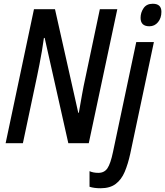

<svg xmlns="http://www.w3.org/2000/svg" viewBox="-20 -763 880 1023"><path d="M10 0 161 -714H273L397 -162H400Q408 -208 417 -258.5Q426 -309 434 -344L512 -714H605L453 0H344L218 -561H214Q210 -530 203.5 -492Q197 -454 190 -418.5Q183 -383 178 -359L102 0ZM776 -623Q729 -623 729 -668Q729 -696 745 -719.5Q761 -743 794 -743Q840 -743 840 -700Q840 -667 822 -645Q804 -623 776 -623ZM516 240Q481 240 457 232V149Q477 158 504 158Q536 158 552.5 133.5Q569 109 582 47L706 -539H800L674 56Q662 111 644.5 152.5Q627 194 596.5 217Q566 240 516 240Z"/></svg>

Font: Noto Sans Condensed Medium
Style: Italic
Weight: 500
Width: 3
Italic angle: -12°
Designer: Monotype Design Team
Foundry: Monotype Imaging Inc.
Version: Version 2.013; ttfautohint (v1.8.4.7-5d5b)